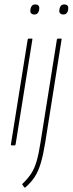

<svg xmlns="http://www.w3.org/2000/svg" viewBox="-20 -652 326 861"><path d="M34 0Q28 0 29 -5L104 -474Q105 -479 110 -479H121Q123 -479 124.5 -478.5Q126 -478 125 -474L50 -5Q49 0 45 0ZM134 -587Q125 -587 120 -592Q115 -597 116 -605L117 -613Q119 -622 124 -627Q129 -632 138 -632Q148 -632 152.5 -627Q157 -622 156 -613L155 -605Q153 -597 148 -592Q143 -587 134 -587ZM235 -474Q236 -479 241 -479H252Q254 -479 255.5 -478.5Q257 -478 256 -474L183 -14Q174 42 163 79Q152 116 135.5 141.5Q119 167 93 189Q91 190 89 188L80 176Q79 174 82 171Q105 149 120 126Q135 103 144.5 70Q154 37 162 -15ZM264 -587Q255 -587 250 -592Q245 -597 246 -605L247 -613Q249 -622 254 -627Q259 -632 268 -632Q278 -632 282.5 -627Q287 -622 286 -613L285 -605Q283 -597 278 -592Q273 -587 264 -587Z"/></svg>

Font: Sofia Sans Extra Condensed Thin
Style: Italic
Weight: 250
Italic angle: -9°
Version: Version 4.100